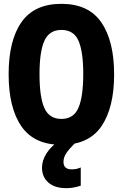

<svg xmlns="http://www.w3.org/2000/svg" viewBox="-20 -745 640 1001"><path d="M300 10Q158 10 91.5 -86.5Q25 -183 25 -358Q25 -534 92 -629.5Q159 -725 300 -725Q442 -725 508.5 -628Q575 -531 575 -357Q575 -184 509 -87Q443 10 300 10ZM300 -125Q364 -125 389 -183Q414 -241 414 -360Q414 -475 389.5 -532Q365 -589 300 -589Q238 -589 212 -533.5Q186 -478 186 -358Q186 -238 211.5 -181.5Q237 -125 300 -125ZM325 236Q266 236 232.5 207Q199 178 199 129Q199 92 222.5 54.5Q246 17 299 -20L372 0Q339 33 325 54.5Q311 76 311 99Q311 138 354 138Q380 138 401 128V223Q386 228 367.5 232Q349 236 325 236Z"/></svg>

Font: Noto Sans Mono ExtraBold
Style: Regular
Weight: 800
Designer: Monotype Design Team
Foundry: Monotype Imaging Inc.
Version: Version 2.014